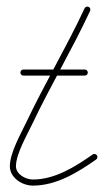

<svg xmlns="http://www.w3.org/2000/svg" viewBox="-20 -566 324 598"><path d="M53 -330.5C53 -330.5 53 -330.5 53 -330.5C116.7 -330.5 180.3 -330.5 244 -330.5C249.2 -330.5 253.5 -334.8 253.5 -340C253.5 -345.2 249.2 -349.5 244 -349.5C244 -349.5 244 -349.5 244 -349.5C180.3 -349.5 116.7 -349.5 53 -349.5C47.8 -349.5 43.5 -345.2 43.5 -340C43.5 -334.8 47.8 -330.5 53 -330.5ZM243.4 -540C243.4 -540 243.4 -540 243.4 -540C187.7 -420.5 119.6 -306.5 62.9 -187.2C45.4 -150.2 10.7 -90.1 10.7 -48.3C10.7 -12.1 49.2 12.1 82.3 12.1C155.6 12.1 221.4 -28.5 279.4 -69.2C283.7 -72.2 284.8 -78.2 281.8 -82.4C278.8 -86.7 272.8 -87.8 268.6 -84.8C214 -46.6 151.3 -6.9 82.3 -6.9C59.9 -6.9 29.7 -23 29.7 -48.3C29.7 -86.3 64.1 -145.4 80.1 -179C136.8 -298.4 204.9 -412.4 260.6 -532C262.8 -536.7 260.8 -542.4 256 -544.6C251.3 -546.8 245.6 -544.8 243.4 -540Z"/></svg>

Font: FRB American Cursive Extralight
Style: Italic
Weight: 200
Italic angle: -25°
Version: Version 2.0;Modular Font Editor K font №1